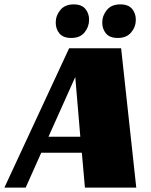

<svg xmlns="http://www.w3.org/2000/svg" viewBox="-67 -855 689 875"><path d="M554 0H320L306 -159H121L50 0H-47L248 -635H485ZM154 -232H299L276 -504ZM269 -835Q305 -835 322 -814.5Q339 -794 339 -765Q339 -733 318.5 -707.5Q298 -682 258 -682Q221 -682 204 -702.5Q187 -723 187 -752Q187 -784 208 -809.5Q229 -835 269 -835ZM481 -835Q518 -835 535 -814.5Q552 -794 552 -765Q552 -733 531 -707.5Q510 -682 470 -682Q433 -682 416 -702.5Q399 -723 399 -752Q399 -784 420 -809.5Q441 -835 481 -835Z"/></svg>

Font: Racing Sans One
Style: Regular
Weight: 400
Designer: Pablo Impallari, Rodrigo Fuenzalida
Foundry: Pablo Impallari, Rodrigo Fuenzalida
Version: Version 1.001; ttfautohint (v0.8) -G 200 -r 50